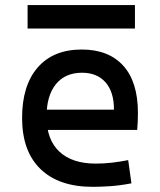

<svg xmlns="http://www.w3.org/2000/svg" viewBox="-20 -721 626 751"><path d="M342.8 9.8Q210.4 9.8 138.4 -59.8Q66.4 -129.4 66.4 -259.8Q66.4 -386.7 127.4 -457Q188.5 -527.3 299.8 -527.3Q404.8 -527.3 462.2 -463.9Q519.5 -400.4 519.5 -279.3Q519.5 -243.7 516.6 -212.9H153.3V-292H425.8Q425.8 -361.8 392.6 -399.2Q359.4 -436.5 300.8 -436.5Q234.9 -436.5 198.5 -391.6Q162.1 -346.7 162.1 -264.6Q162.1 -174.8 212.2 -127.9Q262.2 -81.1 354.5 -81.1Q386.7 -81.1 418 -84.7Q449.2 -88.4 481.4 -94.7L494.1 -3.9Q448.2 4.9 410.2 7.3Q372.1 9.8 342.8 9.8ZM87.9 -609.4V-701.2H507.8V-609.4Z"/></svg>

Font: Cascadia Mono
Style: Regular
Weight: 400
Monospace: yes
Designer: Aaron Bell
Foundry: Saja Typeworks
Version: Version 2102.003